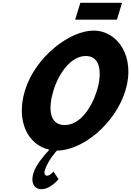

<svg xmlns="http://www.w3.org/2000/svg" viewBox="-20 -1058 935 1368"><path d="M552.3 -1038 515.6 -918H813L849.7 -1038ZM360.9 -413C398.5 -536 485.6 -659 591.3 -659C697.8 -659 708.3 -536 670.7 -413C633.1 -290 550.3 -167 440.9 -167C328.7 -167 323.2 -290 360.9 -413ZM157.9 -413C92.1 -197.9 176.5 -25.8 331.8 8.7C299.6 42.8 236.6 114.9 218.9 173C192.3 260 237.1 290 275 290C342 290 396.8 218 396.8 218L360.9 164C360.9 164 337.1 194 314.5 194C302.1 194 291.8 180 299.5 155C320.9 85 385.3 15 385.3 15C564.8 15 800 -172 873.7 -413C947.4 -654 818.2 -840 646.7 -840C477.4 -840 231.5 -654 157.9 -413Z"/></svg>

Font: Hussar
Style: BdSuprConOblThree
Weight: 700
Foundry: Cannot Into Space Fonts
Version: Version 2.00